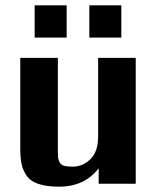

<svg xmlns="http://www.w3.org/2000/svg" viewBox="-20 -689 597 720"><path d="M315 -548V-669H435V-548ZM110 -548V-669H230V-548ZM56 -134V-472H197V-125Q197 -105 198 -96.5Q199 -88 204.5 -79Q210 -70 221 -67Q232 -64 252 -64Q290 -64 319 -92Q348 -120 348 -177V-472H489V0H350V-58Q297 11 202 11Q154 11 123.5 0.5Q93 -10 79 -31.5Q65 -53 60.5 -75.5Q56 -98 56 -134Z"/></svg>

Font: Coval
Style: Heavy
Weight: 900
Foundry: Context Ltd
Version: Version 001.000